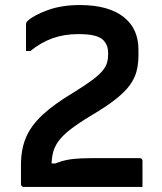

<svg xmlns="http://www.w3.org/2000/svg" viewBox="-20 -740 640 760"><path d="M296 -720Q355 -720 398.5 -707.5Q442 -695 471 -671.5Q500 -648 514 -616Q528 -584 528 -544V-520Q528 -485 520 -456Q512 -427 492 -400.5Q472 -374 435.5 -345.5Q399 -317 343 -284Q290 -252 258.5 -227.5Q227 -203 211 -180.5Q195 -158 189.5 -134.5Q184 -111 184 -81L158 -93H229L174 -82Q199 -94 221.5 -101Q244 -108 272.5 -111Q301 -114 342 -114H533Q538 -114 541 -111Q544 -108 544 -103Q544 -100 544 -89.5Q544 -79 544 -65.5Q544 -52 544 -38Q544 -24 544 -13.5Q544 -3 544 0Q542 0 515.5 0Q489 0 448 0Q407 0 358 0Q309 0 260 0Q211 0 169.5 0Q128 0 102 0Q76 0 74 0Q71 0 68.5 -1.5Q66 -3 64.5 -5Q63 -7 63 -11V-88Q63 -148 82.5 -195Q102 -242 148 -285Q194 -328 273 -375Q318 -403 345 -423Q372 -443 385.5 -459.5Q399 -476 403.5 -491Q408 -506 408 -522V-530Q408 -546 403.5 -558Q399 -570 390 -580Q379 -592 355.5 -598.5Q332 -605 290 -605Q234 -605 188 -588.5Q142 -572 100 -538H83Q83 -542 83 -552.5Q83 -563 83 -577.5Q83 -592 83 -606Q83 -620 83 -630Q83 -640 83 -643Q83 -648 84.5 -651Q86 -654 89 -657Q114 -680 169 -700Q224 -720 296 -720Z"/></svg>

Font: Recursive SemiBold
Style: Regular
Weight: 600
Version: Version 1.085